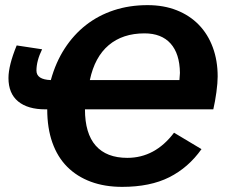

<svg xmlns="http://www.w3.org/2000/svg" viewBox="-20 -718 899 748"><path d="M765 -137Q714 -65 639.5 -27.5Q565 10 456 10Q388 10 334 -10Q280 -30 242 -68Q204 -106 184 -162.5Q164 -219 164 -292H157Q88 -292 50.5 -323Q13 -354 13 -414Q13 -463 45 -541L144 -526Q122 -481 122 -443Q122 -408 178 -406Q197 -475 232 -529Q267 -583 315 -620.5Q363 -658 423.5 -678Q484 -698 555 -698Q618 -698 668.5 -678Q719 -658 754.5 -621.5Q790 -585 809 -533.5Q828 -482 828 -420Q828 -395 823 -358.5Q818 -322 811 -292H311Q311 -198 353 -150.5Q395 -103 476 -103Q584 -103 658 -201ZM679 -406 681 -434Q680 -509 644.5 -548.5Q609 -588 543 -588Q458 -588 403.5 -542Q349 -496 330 -406Z"/></svg>

Font: Libra Sans Modern
Style: Bold Italic
Weight: 700
Italic angle: -12°
Foundry: Stefan Peev, Context Ltd
Version: Version 1.000